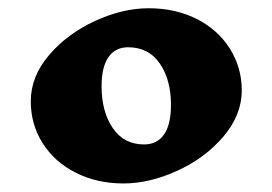

<svg xmlns="http://www.w3.org/2000/svg" viewBox="-20 -848 654 461"><path d="M560.5 -631Q560.5 -571.8 516.3 -520Q472.1 -468.2 405.4 -437.9Q338.6 -407.5 276.6 -407.5Q212.8 -407.5 161.8 -433.4Q110.8 -459.2 82.4 -504.2Q53.9 -549.2 53.9 -604.8Q53.9 -664.8 98.1 -716.1Q142.3 -767.5 208.6 -797.9Q274.9 -828.2 336.9 -828.2Q401.5 -828.2 452.5 -802.4Q503.5 -776.5 532 -731.1Q560.5 -685.8 560.5 -631ZM223.9 -640.8Q223.9 -580 250.7 -540.6Q277.4 -501.2 325.9 -501.2Q357.3 -501.2 373.9 -525.2Q390.5 -549.2 390.5 -595.8Q390.5 -656.5 363.7 -695.5Q336.9 -734.5 287.6 -734.5Q257 -734.5 240.5 -710.9Q223.9 -687.2 223.9 -640.8Z"/></svg>

Font: Inknut Antiqua ExtraBold
Style: Regular
Weight: 800
Designer: Claus Eggers Sørensen
Foundry: Claus Eggers Sørensen
Version: Version 1.003; ttfautohint (v1.8.2) -l 8 -r 50 -G 200 -x 14 